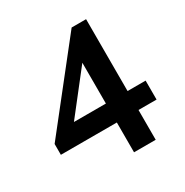

<svg xmlns="http://www.w3.org/2000/svg" viewBox="-156 -794 887 921"><g transform="rotate(-30 287.5 -334.0)"><path d="M325 0V-165H15V-225L365 -668H445V-270H545V-165H445V0ZM325 -270V-496L148 -270Z"/></g></svg>

Font: Madhuban Medium
Style: Regular
Weight: 500
Designer: jaikishan Patel
Foundry: MagicType
Version: Version 1.000